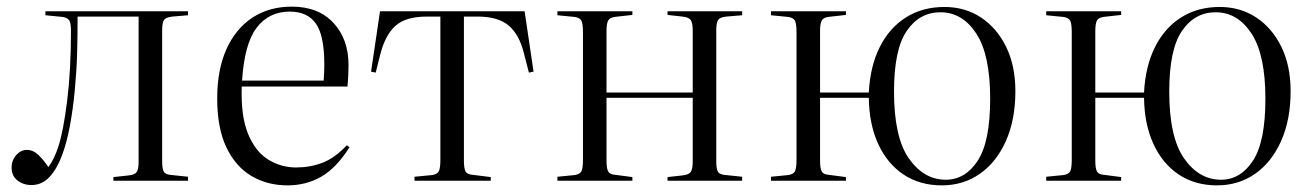

<svg xmlns="http://www.w3.org/2000/svg" viewBox="-20 -545 3960 579"><path d="M75 13Q50 13 32.5 -1Q15 -15 15 -39Q15 -62 29 -77.5Q43 -93 61 -93Q80 -93 96 -77.5Q112 -62 126 -41Q135 -54 142 -68Q149 -82 156 -103Q171 -149 182.5 -241Q194 -333 194 -452Q194 -476 188.5 -484Q183 -492 168 -494L117 -499V-511H547V-499L500 -495Q480 -493 474.5 -484.5Q469 -476 469 -454V-58Q469 -35 474.5 -26.5Q480 -18 500 -17L547 -12V0H322V-11L368 -16Q387 -18 392.5 -26.5Q398 -35 398 -58V-495H214Q214 -433 212.5 -381.5Q211 -330 205 -267Q200 -216 191 -166.5Q182 -117 167 -76.5Q152 -36 129.5 -11.5Q107 13 75 13Z M847 14Q786 14 738 -14.5Q690 -43 662.5 -101Q635 -159 635 -248Q635 -335 663 -397Q691 -459 741.5 -492Q792 -525 860 -525Q940 -525 985.5 -476Q1031 -427 1031 -349Q1031 -317 1028 -284H709Q706 -195 728 -141.5Q750 -88 788.5 -64Q827 -40 873 -40Q915 -40 952 -54Q989 -68 1026 -107L1034 -101Q994 -38 948.5 -12Q903 14 847 14ZM710 -302H956Q957 -314 957.5 -326Q958 -338 958 -351Q958 -438 932.5 -474Q907 -510 854 -510Q791 -510 754 -461.5Q717 -413 710 -302Z M1230 0V-12L1282 -17Q1298 -19 1303 -28Q1308 -37 1308 -63V-495H1267Q1204 -495 1173 -467.5Q1142 -440 1127 -382L1113 -326L1099 -329L1126 -511H1562L1589 -329L1575 -326L1560 -384Q1546 -441 1514 -468Q1482 -495 1420 -495H1379V-61Q1379 -37 1384 -28Q1389 -19 1404 -18L1460 -11V0Z M1661 0V-12L1712 -17Q1728 -19 1733 -28Q1738 -37 1738 -63V-448Q1738 -474 1733 -483Q1728 -492 1712 -494L1661 -499V-511H1887V-500L1834 -494Q1819 -492 1814 -483Q1809 -474 1809 -451V-266H2069V-453Q2069 -476 2063 -484.5Q2057 -493 2038 -495L1993 -500V-511H2218V-499L2170 -495Q2151 -493 2145.5 -484.5Q2140 -476 2140 -454V-58Q2140 -35 2145.5 -26.5Q2151 -18 2170 -17L2218 -12V0H1993V-11L2038 -16Q2057 -18 2063 -26.5Q2069 -35 2069 -58V-250H1809V-61Q1809 -37 1814 -28Q1819 -19 1834 -18L1887 -11V0Z M2820 14Q2754 14 2705 -18.5Q2656 -51 2628.5 -110.5Q2601 -170 2600 -250H2453V-61Q2453 -37 2458 -28Q2463 -19 2478 -18L2531 -11V0H2305V-12L2356 -17Q2372 -19 2377 -28Q2382 -37 2382 -63V-448Q2382 -474 2377 -483Q2372 -492 2356 -494L2305 -499V-511H2531V-500L2478 -494Q2463 -492 2458 -483Q2453 -474 2453 -451V-266H2600Q2604 -345 2633 -403Q2662 -461 2712 -492.5Q2762 -524 2828 -524Q2890 -524 2938 -492.5Q2986 -461 3014 -404Q3042 -347 3042 -270Q3042 -184 3013.5 -120Q2985 -56 2935 -21Q2885 14 2820 14ZM2832 -3Q2891 -3 2928.5 -60.5Q2966 -118 2966 -247Q2966 -380 2924 -444Q2882 -508 2816 -508Q2753 -508 2714.5 -452Q2676 -396 2676 -269Q2676 -131 2721 -67Q2766 -3 2832 -3Z M3650 14Q3584 14 3535 -18.5Q3486 -51 3458.5 -110.5Q3431 -170 3430 -250H3283V-61Q3283 -37 3288 -28Q3293 -19 3308 -18L3361 -11V0H3135V-12L3186 -17Q3202 -19 3207 -28Q3212 -37 3212 -63V-448Q3212 -474 3207 -483Q3202 -492 3186 -494L3135 -499V-511H3361V-500L3308 -494Q3293 -492 3288 -483Q3283 -474 3283 -451V-266H3430Q3434 -345 3463 -403Q3492 -461 3542 -492.5Q3592 -524 3658 -524Q3720 -524 3768 -492.5Q3816 -461 3844 -404Q3872 -347 3872 -270Q3872 -184 3843.5 -120Q3815 -56 3765 -21Q3715 14 3650 14ZM3662 -3Q3721 -3 3758.5 -60.5Q3796 -118 3796 -247Q3796 -380 3754 -444Q3712 -508 3646 -508Q3583 -508 3544.5 -452Q3506 -396 3506 -269Q3506 -131 3551 -67Q3596 -3 3662 -3Z"/></svg>

Font: Literata 72pt Light
Style: Regular
Weight: 300
Designer: Latin by Veronika Burian and Jose Scaglione. Greek by Irene Vlachou. Cyrillic by Vera Evstafieva.
Foundry: TypeTogether
Version: Version 3.002